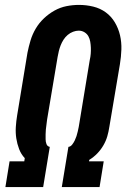

<svg xmlns="http://www.w3.org/2000/svg" viewBox="-20 -763 540 783"><path d="M2 0 19 -105H79L81 -118Q66 -134 58 -155Q50 -176 46.5 -198.5Q43 -221 44.5 -245Q46 -269 50 -293L92 -548Q97 -573 104.5 -598Q112 -623 125.5 -646Q139 -669 159 -688Q179 -707 202.5 -720Q226 -733 251.5 -738Q277 -743 302 -743Q332 -743 360.5 -736Q389 -729 411.5 -712.5Q434 -696 448.5 -671.5Q463 -647 469.5 -619Q476 -591 475 -561Q474 -531 469 -501L426 -246Q423 -226 417.5 -207Q412 -188 401.5 -170Q391 -152 376.5 -137Q362 -122 344 -111L343 -105H403L386 0H232L259 -164Q268 -165 274.5 -173.5Q281 -182 285 -190.5Q289 -199 292 -208Q295 -217 297 -226.5Q299 -236 301 -245Q303 -254 304 -263L346 -518Q349 -531 350 -543.5Q351 -556 350.5 -568.5Q350 -581 348 -593Q346 -605 340.5 -615Q335 -625 324.5 -631.5Q314 -638 301 -638Q290 -638 278 -633.5Q266 -629 256 -620.5Q246 -612 239 -601Q232 -590 227.5 -578.5Q223 -567 220 -555Q217 -543 215 -531L172 -275Q171 -265 169.5 -255Q168 -245 167 -235Q166 -225 166 -215Q166 -205 166 -195Q166 -185 169.5 -175.5Q173 -166 183 -164L156 0Z"/></svg>

Font: Iosevka Term Curly Extrabold
Style: Italic
Weight: 800
Italic angle: -9°
Designer: Belleve Invis
Foundry: Belleve Invis
Version: Version 32.3.0